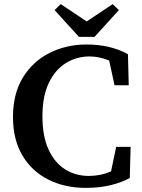

<svg xmlns="http://www.w3.org/2000/svg" viewBox="-20 -896 691 932"><path d="M396 16Q295 16 215 -24Q135 -64 89 -141Q43 -218 43 -328Q43 -441 91 -519.5Q139 -598 220.5 -639Q302 -680 400 -680Q516 -680 601 -633L605 -482H536L510 -602Q462 -622 415 -622Q352 -622 300 -590Q248 -558 217 -493.5Q186 -429 186 -332Q186 -235 215.5 -170.5Q245 -106 296 -74Q347 -42 411 -42Q469 -42 519 -64L544 -183H614L610 -32Q570 -10 516.5 3Q463 16 396 16ZM275 -876 401 -792 527 -876 557 -847 439 -717H363L245 -847Z"/></svg>

Font: Source Serif 4 SmText Semibold
Style: Regular
Weight: 600
Designer: Frank Grießhammer
Foundry: Adobe
Version: Version 4.005;hotconv 1.1.0;makeotfexe 2.6.0